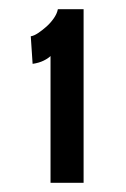

<svg xmlns="http://www.w3.org/2000/svg" viewBox="-20 -718 275 418"><path d="M90 -320H162V-698H106C104.7 -691.3 101.7 -684.7 97 -678C92.3 -671.3 87 -665.3 81 -660C75 -654.7 69 -650 63 -646C57 -642 51.7 -639.7 47 -639L51 -579C60.3 -580.3 68.3 -582.7 75 -586C81.7 -589.3 86.7 -592.7 90 -596Z"/></svg>

Font: Cabin Condensed
Style: Regular
Weight: 400
Designer: Pablo Impallari
Foundry: Pablo Impallari. www.impallari.com Igino Marini. www.ikern.com
Version: Version 1.006